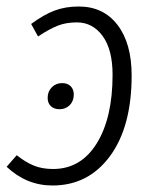

<svg xmlns="http://www.w3.org/2000/svg" viewBox="-29 -554 469 585"><path d="M210.9 -534.2Q286.1 -534.2 329.1 -478Q372.1 -421.9 372.1 -324.2Q372.1 -168 306.2 -78.4Q240.2 11.2 130.9 11.2Q51.8 11.2 -8.8 -45.9L22 -81.1Q48.3 -60.1 73.7 -49.6Q99.1 -39.1 132.8 -39.1Q217.3 -39.1 265.6 -116.9Q314 -194.8 314 -326.2Q314 -402.8 283.7 -444.3Q253.4 -485.8 205.1 -485.8Q172.4 -485.8 147 -475.8Q121.6 -465.8 86.9 -442.9L65.9 -481Q105 -509.8 137.9 -522Q170.9 -534.2 210.9 -534.2ZM152.8 -221.2Q135.7 -221.2 126 -230.5Q116.2 -239.7 116.2 -255.9Q116.2 -275.4 128.9 -288.1Q141.6 -300.8 160.2 -300.8Q176.8 -300.8 186.3 -291.3Q195.8 -281.7 195.8 -266.1Q195.8 -246.1 183.3 -233.6Q170.9 -221.2 152.8 -221.2Z"/></svg>

Font: Fira Sans Compressed Light
Style: Italic
Weight: 300
Width: 3
Italic angle: -8°
Designer: Carrois Corporate & Edenspiekermann AG
Foundry: Carrois Corporate GbR & Edenspiekermann AG
Version: Version 4.203;PS 004.203;hotconv 1.0.88;makeotf.lib2.5.64775